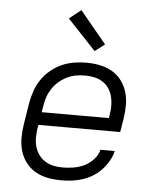

<svg xmlns="http://www.w3.org/2000/svg" viewBox="-54 -807 708 862"><g transform="rotate(5 300.0 -376.5)"><path d="M255 8Q224 8 194 2.5Q164 -3 138.5 -17.5Q113 -32 95 -55Q77 -78 68.5 -106.5Q60 -135 60 -166Q60 -197 65 -228L81 -328Q86 -355 95.5 -382Q105 -409 121.5 -433Q138 -457 161.5 -476.5Q185 -496 211.5 -507.5Q238 -519 266 -523.5Q294 -528 321 -528Q321 -528 321 -528Q321 -528 321 -528Q352 -528 382 -522Q412 -516 437 -501.5Q462 -487 479.5 -464Q497 -441 505.5 -413Q514 -385 514 -354Q514 -323 509 -292L499 -231H131L128 -218Q125 -197 124.5 -175.5Q124 -154 129.5 -134Q135 -114 146.5 -97.5Q158 -81 175 -70Q192 -59 212.5 -54.5Q233 -50 255 -50Q279 -50 304 -54Q329 -58 352 -69Q375 -80 393.5 -100Q412 -120 418 -144H482Q477 -121 464.5 -99Q452 -77 434.5 -58.5Q417 -40 395 -26.5Q373 -13 349.5 -5.5Q326 2 302.5 5Q279 8 255 8ZM140 -289H443L445 -302Q449 -323 449 -344.5Q449 -366 444 -386Q439 -406 428 -422.5Q417 -439 400 -450Q383 -461 362.5 -465.5Q342 -470 320 -470Q300 -470 279.5 -466.5Q259 -463 239.5 -453.5Q220 -444 203 -429.5Q186 -415 174 -397Q162 -379 155 -359Q148 -339 145 -318ZM353 -583 225 -719 278 -761 397 -617Z"/></g></svg>

Font: Iosevka SS04 Lt Ex Obl
Style: Regular
Weight: 300
Width: 7
Italic angle: -9°
Monospace: yes
Designer: Belleve Invis
Foundry: Belleve Invis
Version: Version 19.0.0; ttfautohint (v1.8.4)